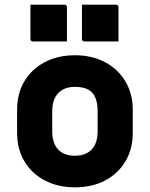

<svg xmlns="http://www.w3.org/2000/svg" viewBox="-20 -788 640 820"><path d="M300 -552Q373 -552 428.5 -522.5Q484 -493 515.5 -440.5Q547 -388 547 -319V-221Q547 -152 516 -99.5Q485 -47 429.5 -17.5Q374 12 300 12Q227 12 171 -17.5Q115 -47 84 -99.5Q53 -152 53 -221V-319Q53 -388 84 -440.5Q115 -493 171 -522.5Q227 -552 300 -552ZM300 -417Q254 -417 228.5 -390Q203 -363 203 -312V-228Q203 -175 230 -148Q255 -123 300 -123Q347 -123 372 -150Q397 -177 397 -228V-312Q397 -369 372 -394Q349 -417 300 -417ZM110 -768H255Q266 -768 266 -757V-611H121Q110 -611 110 -622ZM330 -768H475Q486 -768 486 -757V-611H341Q330 -611 330 -622Z"/></svg>

Font: Recursive Sn Lnr St XBd
Style: Regular
Weight: 800
Version: Version 1.079;hotconv 1.0.112;makeotfexe 2.5.65598; ttfautoh